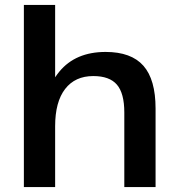

<svg xmlns="http://www.w3.org/2000/svg" viewBox="-20 -760 720 780"><path d="M485 -303Q485 -381 455 -416Q425 -451 359 -451Q285 -451 244.5 -398.5Q204 -346 204 -247V0H77V-740H204V-446Q212 -458 221 -469Q287 -549 409 -549Q513 -549 562.5 -493Q612 -437 612 -319V0H485Z"/></svg>

Font: Pathway Extreme 8pt Thin 12pt SemiBold
Style: Regular
Weight: 600
Version: Version 1.001;gftools[0.9.26]